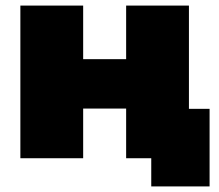

<svg xmlns="http://www.w3.org/2000/svg" viewBox="-20 -567 783 688"><path d="M53 -547V0H278V-178H432V0H657V-547H432V-355H278V-547ZM731 -177H432V0H522V101H731Z"/></svg>

Font: Montserrat Custom Black
Style: Regular
Weight: 900
Designer: Julieta Ulanovsky
Foundry: Julieta Ulanovsky
Version: Version 7.200